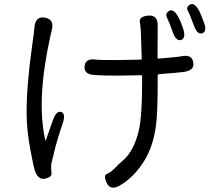

<svg xmlns="http://www.w3.org/2000/svg" viewBox="-20 -836 1040 924"><path d="M558 56Q512 83 494 45Q476 8 495 0.5Q514 -7 532 -26Q551 -46 572 -64Q625 -110 648 -208Q664 -277 664 -444V-469Q664 -474 659 -474L547 -472Q471 -472 435 -475Q382 -478 387 -518Q391 -557 443 -549Q454 -547 546 -547L657 -549Q662 -549 662 -554L658 -681Q657 -705 653 -729Q648 -757 694 -761Q740 -765 739 -711L738 -559Q738 -554 743 -554Q840 -562 852 -565Q903 -576 910 -537Q918 -498 866 -490Q848 -487 745 -479Q739 -478 739 -472V-444Q739 -298 731 -235Q718 -134 676 -65Q627 15 558 56ZM196 24Q163 31 147 -17Q141 -36 127 -111Q108 -209 108 -293Q108 -428 135 -619Q139 -644 142 -669L146 -707Q152 -760 197 -751Q243 -742 229 -691Q227 -685 222 -660Q154 -353 198 -162Q199 -157 201 -162L234 -256Q251 -305 275 -297Q298 -289 281 -240Q253 -159 237 -89Q231 -63 228.5 -54.5Q226 -46 226 -43Q226 -18 228 -1Q229 17 196 24ZM852 -644Q827 -635 810 -685Q796 -726 784.5 -749Q773 -772 795 -784Q817 -795 841 -749Q848 -736 860 -702Q877 -653 852 -644ZM954 -676Q929 -667 912 -716Q894 -766 884 -784Q874 -802 895 -814Q917 -826 941 -779Q943 -776 959 -734Q979 -686 954 -676Z"/></svg>

Font: Resource Han Rounded CN
Style: Regular
Weight: 400
Designer: Cyano Hao (round all glyphs); Ryoko NISHIZUKA  (kana, bopomofo & ideographs); Paul D. Hunt (Latin, Greek & Cyrillic); Sa
Foundry: Cyano Hao
Version: 0.990